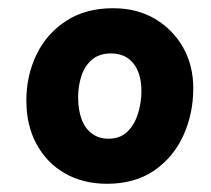

<svg xmlns="http://www.w3.org/2000/svg" viewBox="-20 -908 513 467"><path d="M240.3 -461Q182.4 -461 138.2 -486.2Q94 -511.4 69.1 -557.1Q44.1 -602.8 44.1 -663.4Q44.1 -723.9 68.6 -774.8Q93 -825.8 140.5 -856.9Q188 -888 254.9 -888Q313.1 -888 356.7 -862.3Q400.2 -836.6 425.2 -792.9Q450.1 -749.2 450.1 -693Q450.1 -631.8 426.1 -578.7Q402.1 -525.7 355.1 -493.3Q308 -461 240.3 -461ZM243.7 -570.6Q272.6 -570.6 290.1 -588Q307.7 -605.4 315.8 -632.2Q324 -658.9 324 -685.9Q324 -728.8 304.8 -753.4Q285.6 -778 249.6 -778Q220.9 -778 203.2 -762.4Q185.4 -746.8 177.7 -722.4Q170 -698 170 -671.6Q170 -640.8 178.5 -618Q187 -595.2 203.8 -582.9Q220.6 -570.6 243.7 -570.6Z"/></svg>

Font: Playpen Sans Arabic
Style: Regular
Weight: 400
Designer: Azza Alameddine, Laura Meseguer, Veronika Burian, José Scaglione
Foundry: TypeTogether
Version: Version 2.000